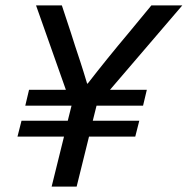

<svg xmlns="http://www.w3.org/2000/svg" viewBox="-20 -694 698 714"><path d="M526 -360 512 -301H339L325 -245H498L483 -186H311L265 0H172L218 -186H45L60 -245H232L246 -301H74L88 -360H225L114 -674H210L244 -571L259 -524Q267 -500 278.5 -465Q290 -430 304 -383H306Q378 -476 458 -571L543 -674H658L389 -360Z"/></svg>

Font: CST
Style: Italic
Weight: 400
Italic angle: -14°
Version: Version 1.00